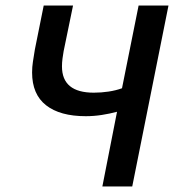

<svg xmlns="http://www.w3.org/2000/svg" viewBox="-20 -674 630 694"><path d="M350 0 403 -270Q377 -263 348 -258.5Q319 -254 290 -254Q197 -254 146.5 -293.5Q96 -333 96 -412Q96 -432 99 -451Q102 -470 106 -495L138 -654H244L210 -489Q208 -478 206 -463Q204 -448 204 -434Q204 -339 319 -339Q346 -339 372.5 -343Q399 -347 421 -355L481 -654H589L458 0Z"/></svg>

Font: Source Sans 3 Semibold
Style: Italic
Weight: 600
Italic angle: -11°
Designer: Paul D. Hunt
Foundry: Adobe
Version: Version 3.052;hotconv 1.1.0;makeotfexe 2.6.0